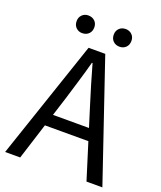

<svg xmlns="http://www.w3.org/2000/svg" viewBox="-163 -1011 933 1113"><g transform="rotate(20 304.0 -454.5)"><path d="M4 0 252 -733H355L604 0H506L378 -410Q358 -473 340 -533.5Q322 -594 304 -658H300Q283 -594 264.5 -533.5Q246 -473 227 -410L97 0ZM133 -224V-297H471V-224ZM187 -800Q165 -800 149.5 -815Q134 -830 134 -855Q134 -879 149.5 -894Q165 -909 187 -909Q212 -909 227.5 -894Q243 -879 243 -855Q243 -830 227.5 -815Q212 -800 187 -800ZM418 -800Q394 -800 378.5 -815Q363 -830 363 -855Q363 -879 378.5 -894Q394 -909 418 -909Q441 -909 456.5 -894Q472 -879 472 -855Q472 -830 456.5 -815Q441 -800 418 -800Z"/></g></svg>

Font: Noto Sans TC
Style: Regular
Weight: 400
Designer: Ryoko NISHIZUKA  (kana, bopomofo & ideographs); Paul D. Hunt (Latin, Greek & Cyrillic); Sandoll Communications , Soo-you
Foundry: Adobe
Version: Version 2.004-H2;hotconv 1.0.118;makeotfexe 2.5.65603